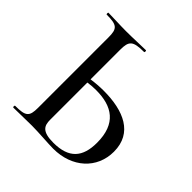

<svg xmlns="http://www.w3.org/2000/svg" viewBox="-170 -757 893 893"><g transform="rotate(45 277.0 -310.5)"><path d="M285 -353C259 -353 232 -351 204 -347V-542C204 -599 217 -613 290 -613C294 -613 294 -625 290 -625C257 -625 215 -622 162 -622C116 -622 77 -625 44 -625C41 -625 41 -613 44 -613C113 -613 125 -601 125 -544V-81C125 -23 112 -12 43 -12C39 -12 39 0 43 0C76 0 119 -2 164 -2C208 -2 276 4 309 4C433 4 519 -75 519 -186C519 -309 416 -353 285 -353ZM290 -16C216 -16 204 -42 204 -81V-326C223 -329 241 -330 258 -330C364 -330 434 -285 434 -160C434 -66 393 -16 290 -16Z"/></g></svg>

Font: Cormorant Infant Book
Style: Regular
Weight: 500
Designer: Christian Thalmann (Catharsis Fonts)
Version: Version 1.000;PS 002.000;hotconv 1.0.88;makeotf.lib2.5.64775